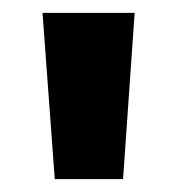

<svg xmlns="http://www.w3.org/2000/svg" viewBox="-20 -734 275 298"><path d="M65 -456 46 -714H189L171 -456Z"/></svg>

Font: Noto Sans Khmer ExtraCondensed
Style: Bold
Weight: 700
Width: 2
Designer: Danh Hong and the Monotype Design Team
Foundry: Monotype Imaging Inc.
Version: Version 2.004